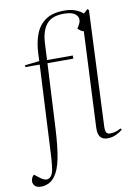

<svg xmlns="http://www.w3.org/2000/svg" viewBox="-140 -849 812 1146"><g transform="rotate(-10 265.5 -276.5)"><path d="M15 229Q-12 229 -23 216.5Q-34 204 -34 191Q-34 166 -16 151L8 170Q46 201 68 189.5Q90 178 96 141Q101 108 103 78Q105 48 107 5L132 -490H45V-501L133 -511L135 -557Q138 -625 158 -675.5Q178 -726 220 -754Q262 -782 331 -782Q371 -782 399.5 -771Q428 -760 445 -744L470 -767L478 -759L447 -57Q446 -35 452 -23.5Q458 -12 475 -12Q509 -12 541 -31L547 -22Q531 -9 507 2.5Q483 14 455 14Q425 14 411 -4.5Q397 -23 399 -63L426 -640Q416 -642 407.5 -648Q399 -654 391 -662L403 -683Q422 -716 402 -740Q382 -764 326 -764Q253 -764 221 -724.5Q189 -685 185 -612L180 -509H336V-490H179L159 -103Q153 12 139.5 80.5Q126 149 100 184Q82 209 59.5 219Q37 229 15 229Z"/></g></svg>

Font: Literata 72pt ExtraLight
Style: Italic
Weight: 200
Italic angle: -2°
Designer: Latin by Veronika Burian and Jose Scaglione. Greek by Irene Vlachou. Cyrillic by Vera Evstafieva
Foundry: TypeTogether
Version: Version 3.002